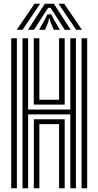

<svg xmlns="http://www.w3.org/2000/svg" viewBox="-20 -1004 525 1024"><path d="M100 0V-800H130V-420H355V-800H385V0H355V-394H130V0ZM40 0V-800H70V0ZM415 0V-800H445V0ZM160 -446V-800H190V-472H295V-800H325V-446ZM160.5 0V-368H325V0H295V-342H190V0ZM69.2 -845 164.2 -984H194.2L100.2 -845ZM129.2 -845 219.2 -984H267.2L357.2 -845H325.2L273.5 -926L249.2 -962.5H237.2L213 -925.8L161.2 -845ZM386.2 -845 292.2 -984H322.2L417.2 -845ZM188.2 -845 219.8 -900.8 233.2 -927.5H253.2L267 -900.8L299.2 -845H267.2L249.8 -884.5L245.2 -905.2H241.2L237 -884.5L220.2 -845Z"/></svg>

Font: Big Shoulders Inline Display Black
Style: Regular
Weight: 900
Designer: Patric King
Foundry: XO Type Co
Version: Version 1.000